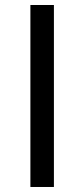

<svg xmlns="http://www.w3.org/2000/svg" viewBox="-20 -745 336 765"><path d="M194.8 -725.1V0H101.1V-725.1Z"/></svg>

Font: Stilu
Style: Regular
Weight: 400
Designer: Genilson Lima Santos
Foundry: Genilson Lima Santos
Version: Version 1.200;PS 001.200;hotconv 1.0.88;makeotf.lib2.5.64775